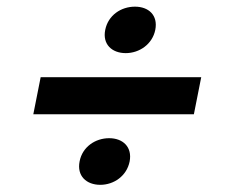

<svg xmlns="http://www.w3.org/2000/svg" viewBox="-20 -612 660 562"><path d="M273.5 -71C313.5 -71 351 -97 359.5 -139.5C367.5 -182 339.5 -207.5 299.5 -207.5C259 -207.5 221 -182 213 -139.5C204.5 -97 233 -71 273.5 -71ZM77.5 -277.5H547.5L569 -386H99ZM288 -524.5C279.5 -482.5 307.5 -456.5 348 -456.5C388 -456.5 426 -482.5 434.5 -524.5C443 -567.5 415 -592.5 375 -592.5C334.5 -592.5 296.5 -567.5 288 -524.5Z"/></svg>

Font: Monaspace Krypton SemiBold
Style: Italic
Weight: 600
Italic angle: -11°
Designer: Riley Cran & the Lettermatic Team
Foundry: Lettermatic
Version: Version 1.101 (Monaspace Krypton)